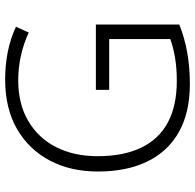

<svg xmlns="http://www.w3.org/2000/svg" viewBox="-26 -740 775 764"><g transform="rotate(-90 362.0 -357.5)"><path d="M387 -364H647V-32Q594 -11 535.5 -0.5Q477 10 410 10Q297 10 219.5 -33.5Q142 -77 102 -159Q62 -241 62 -356Q62 -465 106 -548Q150 -631 231.5 -678Q313 -725 428 -725Q486 -725 538.5 -714.5Q591 -704 638 -682L615 -631Q570 -652 522 -662.5Q474 -673 425 -673Q331 -673 263 -633Q195 -593 159 -522Q123 -451 123 -357Q123 -254 157 -183.5Q191 -113 257.5 -77.5Q324 -42 422 -42Q474 -42 515 -49Q556 -56 589 -68V-311H387Z"/></g></svg>

Font: Noto Sans Khmer Light
Style: Regular
Weight: 300
Version: Version 2.003